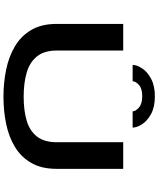

<svg xmlns="http://www.w3.org/2000/svg" viewBox="80 -1008 939 1140"><g transform="rotate(90 550.0 -438.5)"><path d="M554.5 11Q472.5 11 395 -4.8Q317.5 -20.5 256 -56.8Q194.5 -93 158.5 -154Q122.5 -215 122.5 -304.5V-700H280.5V-306Q280.5 -232 314.8 -188.8Q349 -145.5 410.8 -127.2Q472.5 -109 554.5 -109Q637 -109 697.8 -127.2Q758.5 -145.5 791.8 -188.8Q825 -232 825 -306V-700H983V-304.5Q983 -215 947.8 -154Q912.5 -93 852.2 -56.8Q792 -20.5 715 -4.8Q638 11 554.5 11ZM552.5 -888Q615.5 -888 656.8 -865.8Q698 -843.5 718 -812.5Q738 -781.5 738 -756H641.5Q641.5 -774 619 -793.5Q596.5 -813 551.5 -813Q506.5 -813 484.8 -793.5Q463 -774 463 -756H366Q366 -781.5 386.5 -812.5Q407 -843.5 448.5 -865.8Q490 -888 552.5 -888Z"/></g></svg>

Font: Trispace Expanded SemiBold
Style: Regular
Weight: 600
Width: 7
Designer: Tyler Finck
Foundry: Etcetera Type Company
Version: Version 1.210; ttfautohint (v1.8.3)